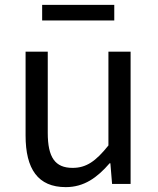

<svg xmlns="http://www.w3.org/2000/svg" viewBox="-20 -755 647 788"><path d="M250 13C325 13 379 -26 430 -85H433L440 0H516V-543H425V-158C373 -93 334 -66 278 -66C206 -66 176 -109 176 -210V-543H85V-199C85 -61 136 13 250 13ZM153 -671H449V-735H153Z"/></svg>

Font: Noto Sans T Chinese Regular
Style: Regular
Weight: 400
Designer: Ryoko NISHIZUKA (kana & ideographs); Paul D. Hunt (Latin, Greek & Cyrillic); Wenlong ZHANG (bopomofo); Sandoll Communica
Foundry: Adobe Systems Incorporated
Version: Version 1.000;PS 1;hotconv 1.0.78;makeotf.lib2.5.61930